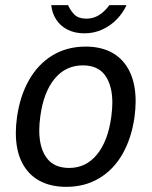

<svg xmlns="http://www.w3.org/2000/svg" viewBox="-20 -716 589 746"><path d="M41.5 -200Q41.5 -228.5 46 -260.5Q57.5 -343 92.8 -405Q128 -467 184.2 -501Q240.5 -535 313 -535Q373.5 -535 417 -510.5Q460.5 -486 483.8 -438Q507 -390 507 -322Q507 -293.5 502.5 -260.5Q491 -179.5 456.5 -118.5Q422 -57.5 366 -23.8Q310 10 237 10Q176.5 10 132.5 -14.2Q88.5 -38.5 65 -85.5Q41.5 -132.5 41.5 -200ZM132.5 -209.5Q132.5 -142 161 -102.8Q189.5 -63.5 249 -63.5Q314.5 -63.5 357.2 -116.2Q400 -169 412.5 -263Q416.5 -293.5 416.5 -317Q416.5 -384 388.5 -423Q360.5 -462 302 -462Q235 -462 192 -409.8Q149 -357.5 136.5 -263Q132.5 -233.5 132.5 -209.5ZM179 -696H244.5Q254.5 -673.5 270 -658.5Q285.5 -643.5 316.5 -643.5Q366.5 -643.5 405 -696H471.5Q458.5 -667 434.8 -642Q411 -617 378.5 -601.8Q346 -586.5 308 -586.5Q270.5 -586.5 242.5 -600.8Q214.5 -615 198.5 -639.8Q182.5 -664.5 179 -696Z"/></svg>

Font: 1883 Sans
Style: Italic
Weight: 400
Italic angle: -8°
Designer: 1883 Sans project is a fork of Public Sans.
Version: Version 1.009